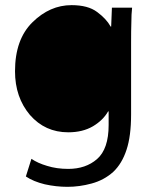

<svg xmlns="http://www.w3.org/2000/svg" viewBox="-20 -514 599 743"><path d="M487.3 -351.6V-71.3C487.3 -15.3 481.4 30.3 469.7 65.4C458 101.2 440.8 129.9 418 151.4C393.9 172.9 365.9 187.8 334 196.3C302.7 204.8 271.8 209 241.2 209C211.9 209 182.6 205.7 153.3 199.2C124 192.1 99.6 182 80.1 168.9C89.8 139 97 116.2 101.6 100.6C117.8 111.7 138 120.8 162.1 127.9C186.8 135.7 214.2 139.6 244.1 139.6C289.1 139.6 326.2 127 355.5 101.6C385.4 75.5 400.4 31.6 400.4 -30.3V-83H398.4C385.4 -60.2 365.9 -41 339.8 -25.4C313.2 -9.8 281.2 -2 244.1 -2C184.2 -2 134.8 -24.4 95.7 -69.3C57.3 -114.9 38.1 -171.2 38.1 -238.3C38.1 -320.3 60.5 -383.5 105.5 -427.7C150.4 -472 200.8 -494.1 256.8 -494.1C299.2 -494.1 332 -485.4 355.5 -467.8C379.6 -450.2 397.1 -431.3 408.2 -411.1H410.2C411.5 -447.6 412.4 -472 413.1 -484.4H491.2C489.3 -467.4 488.3 -448.2 488.3 -426.8C487.6 -405.9 487.3 -380.9 487.3 -351.6Z"/></svg>

Font: ImmaginiFont
Style: Regular
Weight: 400
Version: Version 1.0